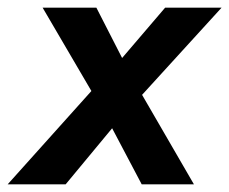

<svg xmlns="http://www.w3.org/2000/svg" viewBox="-47 -480 597 500"><path d="M383 -460H530L323 -233L458 0H322L245 -146L124 0H-27L191 -243L64 -460H204L271 -329Z"/></svg>

Font: Von Semi
Style: Italic
Weight: 600
Version: Version 4.000; ttfautohint (v1.8.4.7-5d5b)